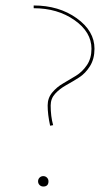

<svg xmlns="http://www.w3.org/2000/svg" viewBox="-20 -678 405 701"><path d="M103 -648V-658Q195 -658 260 -611.5Q325 -565 325 -500Q325 -463 308.5 -436.5Q292 -410 268.5 -395Q245 -380 221.5 -367Q198 -354 181.5 -336Q165 -318 165 -293Q165 -253 174 -221L163 -219Q154 -260 154 -293Q154 -320 170.5 -340Q187 -360 210.5 -373.5Q234 -387 257.5 -401.5Q281 -416 297.5 -440.5Q314 -465 314 -500Q314 -561 252 -604.5Q190 -648 103 -648ZM138 3Q130 3 124.5 -2.5Q119 -8 119 -16Q119 -24 124.5 -29.5Q130 -35 138 -35Q146 -35 151.5 -29.5Q157 -24 157 -16Q157 3 138 3Z"/></svg>

Font: EauTestInfant Hairline
Style: Italic
Weight: 250
Italic angle: -12°
Designer: Christian Thalmann (Catharsis Fonts)
Version: Version 0.001;PS 000.001;hotconv 1.0.88;makeotf.lib2.5.64775